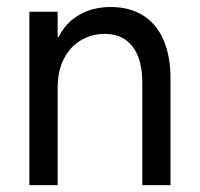

<svg xmlns="http://www.w3.org/2000/svg" viewBox="-20 -538 581 558"><path d="M65.4 -503.9H147.5V0H65.4ZM284.2 -439.5Q248 -439.5 216.8 -421.9Q185.5 -404.3 166.5 -368.7Q147.5 -333 147.5 -281.2L135.7 -359.4V-430.7H163.1L135.7 -359.4Q135.7 -406.2 156.7 -441.9Q177.7 -477.5 215.3 -497.6Q252.9 -517.6 301.8 -517.6Q357.4 -517.6 396.5 -492.7Q435.5 -467.8 455.6 -420.9Q475.6 -374 475.6 -308.6V0H393.6V-296.9Q393.6 -366.2 365.2 -402.8Q336.9 -439.5 284.2 -439.5Z"/></svg>

Font: Wanted Sans Variable
Style: Regular
Weight: 400
Designer: Original Design by Kil Hyung-jin and Kang Hanbin, Wanted Lab, Inc; Hangeul from Source Han Sans by Jang Soo-young and Ka
Foundry: Wanted Lab, Inc.
Version: Version 1.003;Glyphs 3.2 (3227)